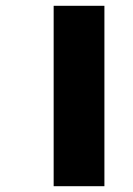

<svg xmlns="http://www.w3.org/2000/svg" viewBox="-20 -642 459 662"><path d="M165 0H340V-622H165Z"/></svg>

Font: Noto Sans Bengali Black
Style: Regular
Weight: 900
Designer: Jelle Bosma - Monotype Design Team
Foundry: Monotype Imaging Inc.
Version: Version 2.003